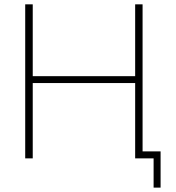

<svg xmlns="http://www.w3.org/2000/svg" viewBox="-20 -730 811 885"><path d="M637.2 -32.2H720.2V134.8H688V0H603V-347.2H130.9V0H96.2V-710H130.9V-378.9H603V-710H637.2Z"/></svg>

Font: Rawline ExtraLight
Style: Regular
Weight: 275
Designer: Matt McInerney, Pablo Impallari, Rodrigo Fuenzalida
Foundry: Matt McInerney, Pablo Impallari, Rodrigo Fuenzalida
Version: Version 4.020;PS 004.020;hotconv 1.0.88;makeotf.lib2.5.64775